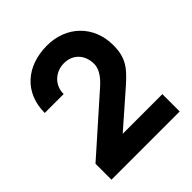

<svg xmlns="http://www.w3.org/2000/svg" viewBox="-199 -869 1003 1003"><g transform="rotate(-45 302.0 -368.0)"><path d="M50 -1H554V-129H261L422 -270C508 -345 554 -384 554 -491C554 -636 449 -735 308 -735C154 -735 50 -642 50 -494H190C188 -554 236 -607 305 -607C371 -607 414 -559 414 -493C414 -462 397 -427 352 -387L50 -119Z"/></g></svg>

Font: Eudonet ExtraBold
Style: Regular
Weight: 800
Designer: Mikhail Sharanda
Foundry: Mikhail Sharanda
Version: Version 4.503;Glyphs 3.1.2 (3151)